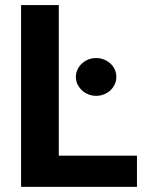

<svg xmlns="http://www.w3.org/2000/svg" viewBox="-20 -727 597 747"><path d="M62 -707.2H208.7V-121.4H512.9V0H62ZM275.1 -427.7Q275.1 -447.6 285.9 -464.6Q296.8 -481.6 314.7 -491.4Q332.7 -501.2 354 -501.2Q375.3 -501.2 393.5 -491.4Q411.7 -481.6 422.2 -464.6Q432.7 -447.6 432.7 -427.7Q432.7 -407.8 422.2 -390.9Q411.7 -374 393.5 -364.1Q375.3 -354.1 354 -354.1Q332.7 -354.1 314.7 -364.1Q296.8 -374 285.9 -390.9Q275.1 -407.8 275.1 -427.7Z"/></svg>

Font: Pretendard Variable
Style: Regular
Weight: 400
Designer: Base glyphs from Inter by Rasmus Andersson; Hangul glyphs from Noto Sans CJK(Source Han Sans) by Jang Soo-young and Kang
Foundry: Kil Hyung-jin
Version: Version 1.100;FEAKit 1.0